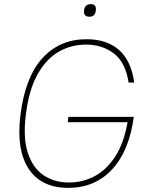

<svg xmlns="http://www.w3.org/2000/svg" viewBox="-20 -900 697 930"><path d="M387 -849Q391 -880 420 -880Q448 -880 444 -849Q441 -819 413 -819Q384 -819 387 -849ZM311 -334H628Q606 -169 523 -79.5Q440 10 311 10Q180 10 119 -82Q58 -174 79 -343Q102 -527 185.5 -618.5Q269 -710 399 -710Q498 -710 557 -657.5Q616 -605 630 -500H603Q588 -598 531.5 -641Q475 -684 396 -684Q326 -684 265.5 -650Q205 -616 162.5 -541Q120 -466 105 -343Q91 -230 115.5 -157.5Q140 -85 192 -50.5Q244 -16 314 -16Q381 -16 439 -47Q497 -78 538.5 -142.5Q580 -207 598 -308H308Z"/></svg>

Font: Haskoy Thin
Style: Italic
Weight: 100
Designer: Ertekin Erdin
Foundry: Ertekin Erdin
Version: Version 2.000; ttfautohint (v1.8.4.7-5d5b)